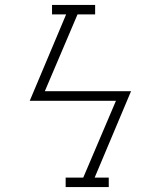

<svg xmlns="http://www.w3.org/2000/svg" viewBox="-20 -755 640 775"><path d="M245 0V-38H316L448 -348H100L247 -697H190V-735Q234 -735 277.5 -735Q321 -735 364 -735V-697H293L161 -387H509L362 -38H419V0Z"/></svg>

Font: Iosevka Slab XLtEx
Style: Italic
Weight: 200
Width: 7
Italic angle: -9°
Monospace: yes
Designer: Belleve Invis
Foundry: Belleve Invis
Version: Version 11.1.0; ttfautohint (v1.8.3)